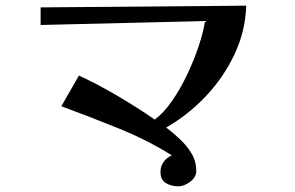

<svg xmlns="http://www.w3.org/2000/svg" viewBox="-20 -651 1040 676"><path d="M847 -631Q844 -541 805.5 -459.5Q767 -378 704.5 -312Q642 -246 565 -202Q589 -184 613.5 -161Q638 -138 654.5 -110.5Q671 -83 671 -49Q671 -27 649.5 -11Q628 5 608 5Q583 5 564 -6.5Q545 -18 545 -46Q545 -66 556.5 -81.5Q568 -97 585 -104Q499 -158 395 -200Q291 -242 196 -277L258 -385Q325 -354 394.5 -313Q464 -272 525 -230Q557 -254 586 -296Q615 -338 639 -388.5Q663 -439 679.5 -488.5Q696 -538 702 -577L123 -563V-625Z"/></svg>

Font: Kaisei Decol
Style: Bold
Weight: 700
Designer: Font-Kai, 金井和夫
Foundry: KAZUO KANAI
Version: Version 5.003